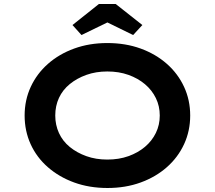

<svg xmlns="http://www.w3.org/2000/svg" viewBox="-20 -929 1072 959"><path d="M517 10Q426 10 350.5 -17.5Q275 -45 219 -94Q163 -143 133 -209Q103 -275 103 -352Q103 -429 133.5 -495Q164 -561 219.5 -610Q275 -659 350.5 -686.5Q426 -714 516 -714Q607 -714 682.5 -686.5Q758 -659 813.5 -610Q869 -561 899.5 -495Q930 -429 930 -352Q930 -275 899.5 -209Q869 -143 813.5 -94Q758 -45 682.5 -17.5Q607 10 517 10ZM516 -132Q574 -132 621.5 -149Q669 -166 704 -195.5Q739 -225 758.5 -265Q778 -305 778 -352Q778 -399 758.5 -439Q739 -479 704 -508.5Q669 -538 621.5 -555Q574 -572 516 -572Q459 -572 411.5 -555Q364 -538 328.5 -509Q293 -480 274.5 -440Q256 -400 256 -352Q256 -305 274.5 -264.5Q293 -224 328.5 -195Q364 -166 411.5 -149Q459 -132 516 -132ZM387 -754 342 -804 474 -909H558L691 -804L645 -754L502 -824H531Z"/></svg>

Font: Lexend Peta SemiBold
Style: Regular
Weight: 600
Designer: Bonnie Shaver-Troup, Thomas Jockin
Foundry: Lexend
Version: Version 1.007